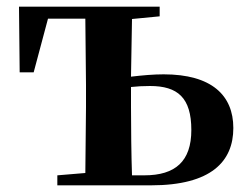

<svg xmlns="http://www.w3.org/2000/svg" viewBox="-20 -556 736 576"><path d="M152 0H433C614 0 680 -72 680 -172C680 -270 615 -333 471 -333C440 -333 407 -330 373 -326L376 -499L459 -507V-536H37L39 -339H81L124 -500H236L238 -301V-235L236 -37L152 -30ZM373 -295C391 -297 410 -298 430 -298C513 -298 554 -263 554 -166C554 -72 506 -30 413 -30H376C374 -87 373 -177 373 -235Z"/></svg>

Font: Noto Serif KR
Style: Bold
Weight: 700
Designer: Ryoko NISHIZUKA 西塚涼子 (kana & ideographs); Frank Grießhammer (Latin, Greek & Cyrillic); Wenlong ZHANG 张文龙 (bopomofo); San
Foundry: Adobe
Version: Version 2.001;hotconv 1.1.0;makeotfexe 2.6.0